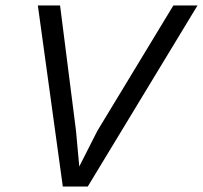

<svg xmlns="http://www.w3.org/2000/svg" viewBox="-20 -680 740 700"><path d="M700 -660 300 0H209L118 -660H199L257 -204L269 -73L335 -203L612 -660Z"/></svg>

Font: Elaine Sans
Style: Italic
Weight: 400
Italic angle: -13°
Designer: Wei Huang
Foundry: Wei Huang
Version: Version 2.001;December 24, 2019;FontCreator 12.0.0.2547 64-b